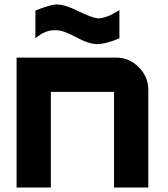

<svg xmlns="http://www.w3.org/2000/svg" viewBox="-20 -837 748 857"><path d="M497 -580Q557 -580 599.5 -537Q642 -494 642 -435V0H489V-427H207V0H54V-580ZM417 -755Q456 -755 513 -792V-666Q451 -640 414 -640Q377 -640 319.5 -671Q262 -702 233 -702H222Q180 -702 138 -666V-790Q206 -817 233 -817Q270 -817 328 -788Q386 -759 417 -755Z"/></svg>

Font: Orbitron
Style: Black
Weight: 900
Designer: Matt McInerney
Foundry: Matt McInerney
Version: 1.000